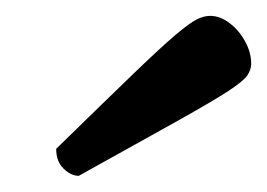

<svg xmlns="http://www.w3.org/2000/svg" viewBox="-20 -732 337 242"><path d="M79.3 -510.4Q69.4 -510.4 60.1 -519.5Q50.8 -528.5 50.8 -544.4Q112.7 -604.9 147.9 -638.8Q183.2 -672.8 201.4 -688.2Q219.6 -703.5 228.3 -707.7Q237 -712 244.9 -712Q257.4 -712 269.3 -702.9Q281.3 -693.8 288.9 -679.9Q296.6 -666 296.6 -651.5Q296.6 -644.5 291.9 -637.2Q287.2 -630 267.4 -617Q247.5 -604.1 203 -579.2Q158.5 -554.3 79.3 -510.4Z"/></svg>

Font: Petrona
Style: Italic
Weight: 400
Italic angle: -9°
Designer: Ringo R. Seeber
Foundry: Ringo R. Seeber
Version: Version 2.001; ttfautohint (v1.8.3)